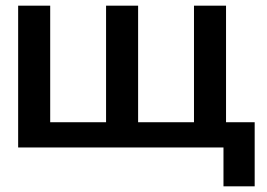

<svg xmlns="http://www.w3.org/2000/svg" viewBox="-20 -520 941 677"><path d="M44 -500V0H768V137H878V-89H777V-500H664V-89H467V-500H354V-89H157V-500Z"/></svg>

Font: LT Wave Medium
Style: Regular
Weight: 500
Designer: Daniel Lyons
Version: Version 2.5 (Glyphs App)